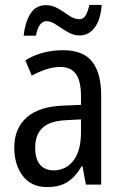

<svg xmlns="http://www.w3.org/2000/svg" viewBox="-20 -801 500 780"><path d="M236 -597Q318 -597 354.5 -550.5Q391 -504 391 -414V-51H329L315 -126H312Q287 -83 254.5 -62Q222 -41 172 -41Q107 -41 72.5 -86.5Q38 -132 38 -201Q38 -280 89 -324.5Q140 -369 239 -372L309 -375V-410Q309 -473 288 -501Q267 -529 225 -529Q197 -529 168 -519.5Q139 -510 109 -494L83 -556Q115 -576 154 -586.5Q193 -597 236 -597ZM252 -313Q183 -310 153 -282Q123 -254 123 -202Q123 -154 143 -131.5Q163 -109 198 -109Q248 -109 278.5 -149Q309 -189 309 -264V-316ZM76 -656Q81 -707 102.5 -743.5Q124 -780 167 -780Q193 -780 216.5 -766Q240 -752 261 -737.5Q282 -723 302 -723Q319 -723 328 -738.5Q337 -754 343 -781H393Q389 -722 365 -689.5Q341 -657 303 -657Q278 -657 254 -671.5Q230 -686 208.5 -700.5Q187 -715 169 -715Q137 -715 126 -656Z"/></svg>

Font: Noto Sans Tamil UI Condensed
Style: Regular
Weight: 400
Width: 3
Designer: Jelle Bosma - Monotype Design Team
Foundry: Monotype Imaging Inc.
Version: Version 2.004; ttfautohint (v1.8.4.7-5d5b)